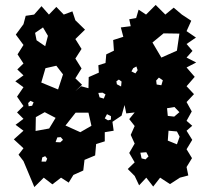

<svg xmlns="http://www.w3.org/2000/svg" viewBox="-20 -739 850 777"><path d="M75 -87 55 -113 75 -139 36 -175 75 -210 43 -234 75 -258 49 -284 75 -310 49 -348 75 -386 42 -410 75 -434 50 -458 75 -482 51 -519 75 -557 44 -599 75 -641 84 -675 118 -680 148 -714 178 -680 208 -711 238 -680 273 -693 285 -657 324 -619 285 -581 310 -541 285 -502 310 -462 285 -422 312 -396 285 -370 308 -390 338 -382 339 -427 380 -445 378 -475 407 -484 410 -519 441 -534 438 -577 479 -590 469 -628 509 -633 503 -661 531 -666 541 -700 571 -680 610 -719 649 -680 683 -708 716 -680 754 -655 735 -613 773 -587 735 -561 759 -533 735 -506 774 -486 735 -466 768 -428 735 -390 765 -358 735 -326 756 -288 735 -250 758 -230 735 -210 758 -173 735 -135 757 -99 735 -63 742 -29 708 -20 668 6 628 -20 600 16 572 -20 543 11 525 -27 497 -55 525 -82 503 -120 525 -158 509 -193 525 -229 503 -257 525 -284 491 -280 484 -314 472 -271 435 -246 440 -210 404 -204V-167L369 -156L365 -110L322 -92L317 -49L277 -31L258 0L227 -20L192 7L157 -20L119 18ZM174 -594 154 -628 122 -606 128 -576 163 -552ZM706 -603 642 -604 597 -567 633 -506 696 -534ZM208 -473 164 -463 147 -405 215 -377 235 -438ZM532 -470 519 -463 512 -450 528 -442 537 -455ZM639 -414 623 -425 612 -413 614 -397 633 -394ZM461 -417 451 -410 453 -398 470 -389 472 -409ZM395 -364 378 -363 383 -345 400 -340 407 -357ZM116 -325 103 -331 94 -322 96 -309 110 -311ZM706 -285 686 -306 656 -301 659 -270 685 -267ZM205 -262 161 -285 125 -265 124 -209 179 -219ZM338 -283H286L245 -231L305 -204L350 -230ZM429 -269 413 -277 404 -260 417 -252 429 -255ZM696 -207 662 -210 659 -170 696 -155 707 -186ZM226 -184 212 -183 205 -164 224 -163 235 -173ZM572 -123 548 -121 553 -98 569 -94 581 -106ZM171 -97 163 -107 151 -102 148 -85H166Z"/></svg>

Font: Rubik Gemstones
Style: Regular
Weight: 400
Designer: Hubert and Fischer, NaN
Foundry: Hubert and Fischer, NaN
Version: Version 2.200